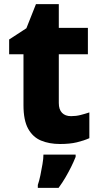

<svg xmlns="http://www.w3.org/2000/svg" viewBox="-20 -683 479 924"><path d="M269 10Q217 10 177.5 -6.5Q138 -23 115.5 -63.5Q93 -104 93 -177V-422H24V-493L107 -547L153 -663H263V-549H403V-422H263V-187Q263 -156 278.5 -140Q294 -124 322 -124Q346 -124 367.5 -129.5Q389 -135 410 -142V-18Q383 -6 349.5 2Q316 10 269 10ZM344 72Q334 97 322 121Q310 145 295.5 170Q281 195 262 221H162V207Q169 187 174.5 160Q180 133 184.5 106.5Q189 80 189 61H344Z"/></svg>

Font: Noto Sans Symbols ExtraBold
Style: Regular
Weight: 800
Version: Version 2.002